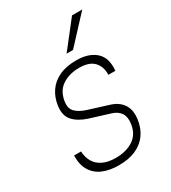

<svg xmlns="http://www.w3.org/2000/svg" viewBox="-180 -816 818 918"><g transform="rotate(-30 229.0 -356.5)"><path d="M202 10Q152 10 114.8 -6Q77.5 -22 57.8 -55Q38 -88 39.5 -138H78Q79.5 -105 94 -80.2Q108.5 -55.5 136.8 -41.8Q165 -28 207.5 -28Q265.5 -28 304.5 -53.8Q343.5 -79.5 351 -133Q356 -169 342 -190.8Q328 -212.5 296.5 -222.5L187 -256.5Q137 -272.5 110.8 -301.5Q84.5 -330.5 91.5 -382Q97.5 -425.5 119.8 -458Q142 -490.5 181 -508.8Q220 -527 275.5 -527Q343 -527 381.2 -493.5Q419.5 -460 413 -390H374.5Q376 -434.5 350.5 -461.8Q325 -489 270.5 -489Q214 -489 175.5 -463Q137 -437 129.5 -382Q124.5 -347 144.2 -327.2Q164 -307.5 202.5 -295.5L311.5 -261.5Q336.5 -253.5 353 -240.5Q369.5 -227.5 378.5 -211Q387.5 -194.5 389.8 -175Q392 -155.5 389 -135Q383 -91.5 360.5 -59Q338 -26.5 298.5 -8.2Q259 10 202 10ZM252 -577.5 366 -723H422.5L287.5 -577.5Z"/></g></svg>

Font: Public Sans Thin Thin
Style: Italic
Weight: 250
Italic angle: -8°
Version: Version 2.001